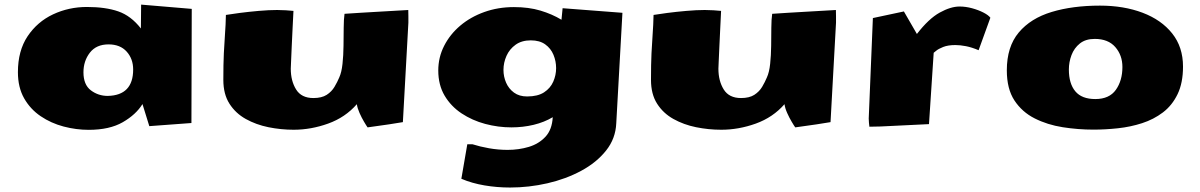

<svg xmlns="http://www.w3.org/2000/svg" viewBox="-20 -547 5233 837"><path d="M366.7 19Q312 19 257.3 4.6Q202.6 -9.8 157.5 -40.3Q112.3 -70.8 85.2 -118.4Q58.1 -166 58.1 -232.4Q58.1 -325.7 100.3 -388.9Q142.6 -452.1 211.2 -484.4Q279.8 -516.6 358.9 -516.6Q440.4 -516.6 495.8 -497.3Q551.3 -478 594.2 -422.9L595.2 -526.9L815.9 -508.3L814.5 -10.7L630.9 2.9L601.1 -93.3Q572.8 -47.4 515.1 -14.2Q457.5 19 366.7 19ZM449.7 -128.9Q560.5 -131.3 560.5 -244.1Q560.5 -290.5 532.2 -322Q503.9 -353.5 453.1 -353.5Q399.9 -353.5 371.8 -317.4Q343.8 -281.2 343.8 -231.9Q343.8 -177.7 376 -153.3Q408.2 -128.9 449.7 -128.9Z M1260.3 18.6Q1204.6 18.6 1150.4 7.6Q1096.2 -3.4 1051.5 -28.3Q1006.8 -53.2 980.2 -95Q953.6 -136.7 953.6 -198.7Q953.6 -268.1 955.8 -314.5Q958 -360.8 960.9 -399.4Q963.9 -438 964.8 -481.9Q984.9 -485.4 1024.2 -490.5Q1063.5 -495.6 1107.9 -499.5Q1152.3 -503.4 1188 -503.4Q1208.5 -503.4 1226.1 -502.2Q1243.7 -501 1259.3 -499.5Q1257.8 -467.8 1255.6 -425.8Q1253.4 -383.8 1251.7 -343.8Q1250 -303.7 1248.8 -276.6Q1247.6 -249.5 1247.6 -247.6Q1247.6 -194.3 1270.8 -157Q1293.9 -119.6 1346.2 -119.6Q1382.3 -119.6 1404.1 -133.5Q1425.8 -147.5 1438.2 -168.5Q1450.7 -189.5 1459 -209.5Q1469.2 -231.9 1473.1 -268.8Q1477.1 -305.7 1477.5 -347.2Q1478 -388.7 1478.3 -426Q1478.5 -463.4 1481.9 -486.8Q1516.6 -489.3 1554.4 -491.5Q1592.3 -493.7 1641.6 -496.6Q1690.9 -499.5 1759.8 -503.4Q1760.3 -489.3 1760.3 -475.8Q1760.3 -462.4 1760.3 -448.2L1736.3 -14.6Q1709.5 -9.8 1675.8 -4.9Q1642.1 0 1582.5 8.3Q1577.1 1 1566.9 -16.4Q1556.6 -33.7 1547.4 -54.4Q1538.1 -75.2 1535.6 -92.8Q1485.4 -35.2 1410.6 -8.3Q1335.9 18.6 1260.3 18.6Z M2203.6 270.5Q2146.5 270.5 2092 261.2Q2037.6 252 1991.2 232.4L2017.1 82H2040Q2072.3 92.3 2112.3 99.4Q2152.3 106.4 2192.9 106.4Q2241.7 106.4 2285.4 93.3Q2329.1 80.1 2357.9 49.1Q2386.7 18.1 2389.6 -36.1Q2353 -14.2 2306.4 -2.9Q2259.8 8.3 2209.5 8.3Q2151.9 8.3 2095.2 -6.8Q2038.6 -22 1992.2 -52.7Q1945.8 -83.5 1918.2 -130.1Q1890.6 -176.8 1890.6 -239.7Q1890.6 -296.9 1916 -346.9Q1941.4 -397 1986.3 -435.1Q2031.2 -473.1 2091.3 -494.6Q2151.4 -516.1 2220.2 -516.1Q2285.6 -516.1 2336.4 -500.7Q2387.2 -485.4 2427.7 -460.9L2432.6 -511.2L2693.4 -491.2L2666.5 -9.3Q2663.6 57.1 2622.3 109.1Q2581.1 161.1 2514.2 197.3Q2447.3 233.4 2366.5 252Q2285.6 270.5 2203.6 270.5ZM2277.8 -126.5Q2324.2 -126.5 2351.8 -144.5Q2379.4 -162.6 2391.8 -190.9Q2404.3 -219.2 2404.3 -250Q2404.3 -280.3 2392.8 -308.1Q2381.3 -335.9 2356.9 -353.5Q2332.5 -371.1 2293.9 -371.1Q2254.4 -371.1 2227.8 -352.1Q2201.2 -333 2188 -303.5Q2174.8 -273.9 2174.8 -242.2Q2174.8 -212.9 2186.3 -186.5Q2197.8 -160.2 2220.7 -143.3Q2243.7 -126.5 2277.8 -126.5Z M3124.5 18.6Q3068.8 18.6 3014.6 7.6Q2960.4 -3.4 2915.8 -28.3Q2871.1 -53.2 2844.5 -95Q2817.9 -136.7 2817.9 -198.7Q2817.9 -268.1 2820.1 -314.5Q2822.3 -360.8 2825.2 -399.4Q2828.1 -438 2829.1 -481.9Q2849.1 -485.4 2888.4 -490.5Q2927.7 -495.6 2972.2 -499.5Q3016.6 -503.4 3052.2 -503.4Q3072.8 -503.4 3090.3 -502.2Q3107.9 -501 3123.5 -499.5Q3122.1 -467.8 3119.9 -425.8Q3117.7 -383.8 3116 -343.8Q3114.3 -303.7 3113 -276.6Q3111.8 -249.5 3111.8 -247.6Q3111.8 -194.3 3135 -157Q3158.2 -119.6 3210.4 -119.6Q3246.6 -119.6 3268.3 -133.5Q3290 -147.5 3302.5 -168.5Q3314.9 -189.5 3323.2 -209.5Q3333.5 -231.9 3337.4 -268.8Q3341.3 -305.7 3341.8 -347.2Q3342.3 -388.7 3342.5 -426Q3342.8 -463.4 3346.2 -486.8Q3380.9 -489.3 3418.7 -491.5Q3456.5 -493.7 3505.9 -496.6Q3555.2 -499.5 3624 -503.4Q3624.5 -489.3 3624.5 -475.8Q3624.5 -462.4 3624.5 -448.2L3600.6 -14.6Q3573.7 -9.8 3540 -4.9Q3506.3 0 3446.8 8.3Q3441.4 1 3431.2 -16.4Q3420.9 -33.7 3411.6 -54.4Q3402.3 -75.2 3399.9 -92.8Q3349.6 -35.2 3274.9 -8.3Q3200.2 18.6 3124.5 18.6Z M3770 5.4Q3769 -2.9 3768.1 -12Q3767.1 -21 3767.1 -30.3L3785.2 -468.3L3920.4 -497.1L3977.1 -398.9Q4028.8 -465.8 4076.7 -492.2Q4124.5 -518.6 4163.1 -518.6Q4189.9 -518.6 4217.8 -511Q4245.6 -503.4 4267.3 -492.2Q4289.1 -481 4297.4 -469.7L4246.1 -328.1Q4216.3 -340.8 4190.9 -345.7Q4165.5 -350.6 4145 -350.6Q4112.8 -350.6 4091.8 -342.3Q4070.8 -334 4060.8 -325.4Q4050.8 -316.9 4050.3 -316.9L4029.8 -5.9L3818.4 4.4Z M4747.1 18.1Q4679.7 18.1 4612.8 7.6Q4545.9 -2.9 4490.7 -30.8Q4435.5 -58.6 4402.3 -109.1Q4369.1 -159.7 4369.1 -240.2Q4369.1 -343.3 4421.1 -405.3Q4473.1 -467.3 4564.7 -494.9Q4656.2 -522.5 4774.9 -522.5Q4878.9 -522.5 4960.9 -491.5Q5043 -460.4 5090.1 -401.1Q5137.2 -341.8 5137.2 -256.8Q5137.2 -185.5 5113.5 -136.5Q5089.8 -87.4 5049.6 -56.9Q5009.3 -26.4 4958.7 -10Q4908.2 6.3 4853.5 12.2Q4798.8 18.1 4747.1 18.1ZM4754.9 -115.2Q4815.9 -115.2 4844.5 -155.5Q4873 -195.8 4873 -254.9Q4873 -306.2 4842 -341.8Q4811 -377.4 4752.4 -377.4Q4712.4 -377.4 4687.5 -357.4Q4662.6 -337.4 4651.1 -306.9Q4639.6 -276.4 4639.6 -244.1Q4639.6 -182.6 4667.7 -148.9Q4695.8 -115.2 4754.9 -115.2Z"/></svg>

Font: Seymour One
Style: Regular
Weight: 400
Designer: Vernon Adams
Foundry: Vernon Adams
Version: Version 1.100; ttfautohint (v1.8.4.7-5d5b);gftools[0.9.33]